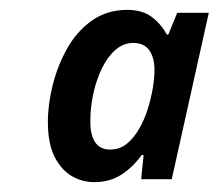

<svg xmlns="http://www.w3.org/2000/svg" viewBox="-20 -741 443 389"><path d="M171 -372Q146 -372 125 -384.5Q104 -397 90.5 -423.5Q77 -450 77 -494Q77 -530 87 -569.5Q97 -609 116.5 -643.5Q136 -678 166.5 -699.5Q197 -721 238 -721Q268 -721 287 -707Q306 -693 318 -671H321L339 -715H403L328 -378H266L271 -427H267Q250 -403 226.5 -387.5Q203 -372 171 -372ZM203 -438Q222 -438 236 -449Q250 -460 261 -478.5Q272 -497 279 -519Q286 -541 289.5 -562Q293 -583 293 -599Q293 -624 282.5 -639Q272 -654 250 -654Q230 -654 214 -640Q198 -626 186.5 -602.5Q175 -579 169 -551Q163 -523 163 -495Q163 -467 173 -452.5Q183 -438 203 -438Z"/></svg>

Font: Noto Sans Display SemiBold
Style: Italic
Weight: 600
Italic angle: -12°
Designer: Monotype Design Team
Foundry: Monotype Imaging Inc.
Version: Version 2.003